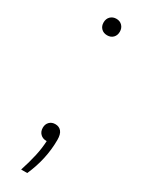

<svg xmlns="http://www.w3.org/2000/svg" viewBox="-189 -573 565 752"><g transform="rotate(30 93.0 -197.0)"><path d="M129.5 -19.5Q129.5 67.5 92 152H64.5Q78.5 108.5 86.2 73.8Q94 39 95.5 5.5H93Q77 5.5 66.5 -5Q56 -15.5 56 -32.5Q56 -48.5 66 -58.8Q76 -69 92 -69Q109.5 -69 119.5 -57Q129.5 -45 129.5 -19.5ZM56 -508.5Q56 -525.5 66.5 -535.8Q77 -546 93 -546Q109 -546 119.2 -535.5Q129.5 -525 129.5 -508.5Q129.5 -492 119.5 -481.8Q109.5 -471.5 93 -471.5Q76.5 -471.5 66.2 -481.8Q56 -492 56 -508.5Z"/></g></svg>

Font: Encode Sans Condensed ExLight
Style: Regular
Weight: 275
Width: 3
Designer: Multiple Designers
Foundry: Impallari Type
Version: Version 2.000